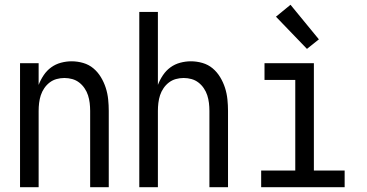

<svg xmlns="http://www.w3.org/2000/svg" viewBox="-20 -785 1540 805"><path d="M64 0V-520H142V-429Q150 -450 163 -469.5Q176 -489 194.5 -502.5Q213 -516 235.5 -522Q258 -528 280 -528Q305 -528 329 -521Q353 -514 371.5 -498.5Q390 -483 403 -461.5Q416 -440 423.5 -416.5Q431 -393 433.5 -368.5Q436 -344 436 -320V0H358V-320Q358 -337 356 -353.5Q354 -370 349 -385.5Q344 -401 334.5 -415Q325 -429 312 -439Q299 -449 283 -453.5Q267 -458 250 -458Q233 -458 217 -453.5Q201 -449 188 -439Q175 -429 165.5 -415Q156 -401 151 -385.5Q146 -370 144 -353.5Q142 -337 142 -320V0Z M564 0V-735H642V-429Q650 -450 663 -469.5Q676 -489 694.5 -502.5Q713 -516 735.5 -522Q758 -528 780 -528Q805 -528 829 -521Q853 -514 871.5 -498.5Q890 -483 903 -461.5Q916 -440 923.5 -416.5Q931 -393 933.5 -368.5Q936 -344 936 -320V0H858V-320Q858 -337 856 -353.5Q854 -370 849 -385.5Q844 -401 834.5 -415Q825 -429 812 -439Q799 -449 783 -453.5Q767 -458 750 -458Q733 -458 717 -453.5Q701 -449 688 -439Q675 -429 665.5 -415Q656 -401 651 -385.5Q646 -370 644 -353.5Q642 -337 642 -320V0Z M1075 0V-70H1218V-450H1089V-520H1296V-70H1425V0ZM1267 -580 1137 -715 1198 -765 1317 -620Z"/></svg>

Font: Iosevka MaddieWtf
Style: Regular
Weight: 400
Monospace: yes
Designer: Belleve Invis
Foundry: Belleve Invis
Version: Version 31.3.0; ttfautohint (v1.8.3)